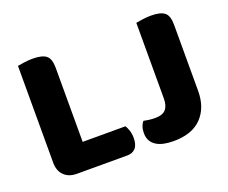

<svg xmlns="http://www.w3.org/2000/svg" viewBox="-106 -783 1146 965"><g transform="rotate(-20 467.5 -301.0)"><path d="M158 3Q115 3 90 -22Q65 -47 65 -90V-608Q77 -610 100 -613.5Q123 -617 146 -617Q196 -617 218 -600Q240 -583 240 -534V-138H469Q476 -127 482 -109Q488 -91 488 -70Q488 -33 472 -15Q456 3 428 3ZM873 -180Q873 -91 822 -38Q771 15 672 15Q645 15 622 10.5Q599 6 581.5 -4.5Q564 -15 554 -32Q544 -49 544 -74Q544 -94 549.5 -109Q555 -124 563 -133Q582 -129 595.5 -127.5Q609 -126 625 -126Q664 -126 681 -145.5Q698 -165 698 -203V-608Q710 -610 733 -613.5Q756 -617 779 -617Q829 -617 851 -600Q873 -583 873 -534Z"/></g></svg>

Font: Baloo Thambi 2 ExtraBold
Style: Regular
Weight: 800
Designer: Aadarsh Rajan and Ek Type
Foundry: Ek Type
Version: Version 1.640;hotconv 1.0.111;makeotfexe 2.5.65597; ttfautoh